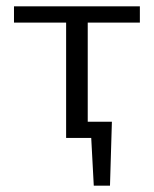

<svg xmlns="http://www.w3.org/2000/svg" viewBox="-20 -434 484 604"><path d="M188 -363H24V-414H420V-363H256V-51H332L326 150H275L267 0H188Z"/></svg>

Font: LXGW Bright TC
Style: Regular
Weight: 400
Designer: Christian Thalmann (Catharsis Fonts)
Foundry: LXGW / Christian Thalmann (Catharsis Fonts) / Fontworks Inc.
Version: Version 5.501